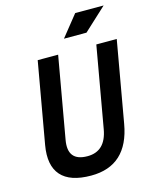

<svg xmlns="http://www.w3.org/2000/svg" viewBox="-131 -981 862 1077"><g transform="rotate(-15 299.5 -442.0)"><path d="M263.2 9.8Q141.1 9.8 89.1 -49.1Q37.1 -107.9 57.1 -222.7L140.1 -693.4H258.8L175.8 -222.7Q153.3 -100.6 271.5 -100.6Q376 -100.6 397.5 -222.7L480.5 -693.4H599.1L516.1 -222.7Q475.6 9.8 263.2 9.8ZM313.5 -771.5 411.6 -894H576.7L444.3 -771.5Z"/></g></svg>

Font: Cascadia Code NF SemiBold
Style: Italic
Weight: 600
Italic angle: -10°
Monospace: yes
Designer: Aaron Bell
Foundry: Saja Typeworks
Version: Version 2404.023; ttfautohint (v1.8.4)